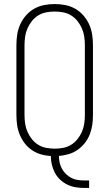

<svg xmlns="http://www.w3.org/2000/svg" viewBox="-20 -763 540 948"><path d="M396 165Q374 165 353 161.5Q332 158 312.5 148.5Q293 139 277 124Q261 109 251 90Q241 71 236 50Q231 29 231 7Q206 6 182 -1Q158 -8 137.5 -22Q117 -36 102 -55.5Q87 -75 77.5 -98Q68 -121 64.5 -145.5Q61 -170 61 -195V-540Q61 -566 65 -592.5Q69 -619 80 -643Q91 -667 108.5 -687Q126 -707 149 -720Q172 -733 198 -738Q224 -743 250 -743Q276 -743 302 -738Q328 -733 351 -720Q374 -707 391.5 -687Q409 -667 420 -643Q431 -619 435 -592.5Q439 -566 439 -540V-195Q439 -170 435.5 -146Q432 -122 423 -99Q414 -76 398.5 -56.5Q383 -37 363 -23Q343 -9 319 -2Q295 5 271 7Q271 24 274.5 40Q278 56 286 70.5Q294 85 306 96.5Q318 108 332.5 115.5Q347 123 363 125.5Q379 128 396 128H420V165ZM250 -29Q271 -29 292 -33Q313 -37 331 -48Q349 -59 362.5 -76Q376 -93 384.5 -112.5Q393 -132 396 -153Q399 -174 399 -195V-540Q399 -561 396 -582Q393 -603 384.5 -622.5Q376 -642 362.5 -659Q349 -676 331 -687Q313 -698 292 -702Q271 -706 250 -706Q229 -706 208 -702Q187 -698 169 -687Q151 -676 137.5 -659Q124 -642 115.5 -622.5Q107 -603 104 -582Q101 -561 101 -540V-195Q101 -174 104 -153Q107 -132 115.5 -112.5Q124 -93 137.5 -76Q151 -59 169 -48Q187 -37 208 -33Q229 -29 250 -29Z"/></svg>

Font: Iosevka SS18 Extralight
Style: Regular
Weight: 200
Monospace: yes
Designer: Belleve Invis
Foundry: Belleve Invis
Version: Version 25.1.1; ttfautohint (v1.8.4)